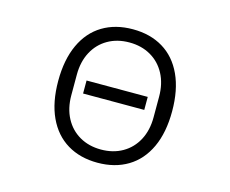

<svg xmlns="http://www.w3.org/2000/svg" viewBox="-105 -894 1265 1055"><g transform="rotate(15 528.0 -366.5)"><path d="M204 -366Q204 -487 243.5 -572.5Q283 -658 356 -702Q429 -746 528 -746Q627 -746 700 -702Q773 -658 812.5 -572.5Q852 -487 852 -366Q852 -245 812.5 -160Q773 -75 700 -31Q627 13 528 13Q429 13 356 -31Q283 -75 243.5 -160Q204 -245 204 -366ZM762 -308V-425Q762 -499 732.5 -554.5Q703 -610 650 -640.5Q597 -671 528 -671Q459 -671 406 -640.5Q353 -610 323.5 -554.5Q294 -499 294 -425V-308Q294 -234 323.5 -178.5Q353 -123 406 -92.5Q459 -62 528 -62Q597 -62 650 -92.5Q703 -123 732.5 -178.5Q762 -234 762 -308ZM702 -334H354V-408H702Z"/></g></svg>

Font: PlemolJP
Style: Regular
Weight: 400
Monospace: yes
Version: v2.0.4; ttfautohint (v1.8.4.7-5d5b-dirty) -l 6 -r 45 -G 200 